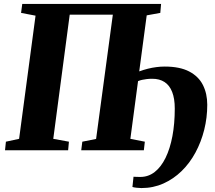

<svg xmlns="http://www.w3.org/2000/svg" viewBox="-20 -763 1092 975"><path d="M698.5 192Q689 192 674.5 190.5Q660 189 652.5 186.5L658 134.5Q664.5 135 674 135.2Q683.5 135.5 693 135.5Q733.5 135.5 765.8 110.2Q798 85 820.8 38.5Q843.5 -8 855.5 -71.5Q867.5 -135 867.5 -211.5Q867.5 -262.5 854.2 -296.2Q841 -330 815.5 -346.5Q790 -363 753.5 -363Q738.5 -363 725.5 -361.5Q712.5 -360 701.5 -357.5Q690.5 -355 681 -351L642 -58L715.5 -43.5L710.5 0H392.5L398 -43.5L468 -57.5L553 -688.5H334L250.5 -58L330 -43.5L326 0H5.5L10 -43.5L77 -58L160.5 -683.5L87 -697.5L93 -743H798L794 -697.5L725 -685L687 -400.5Q709 -408.5 730.8 -414Q752.5 -419.5 774 -422.2Q795.5 -425 816.5 -425Q893 -425 940.8 -400Q988.5 -375 1010.5 -331.2Q1032.5 -287.5 1032.5 -231Q1032.5 -165.5 1017 -103.8Q1001.5 -42 972.5 11.8Q943.5 65.5 902.2 105.8Q861 146 809.5 169Q758 192 698.5 192Z"/></svg>

Font: Merriweather 48pt Black
Style: Italic
Weight: 900
Italic angle: -7.8°
Version: Version 2.101